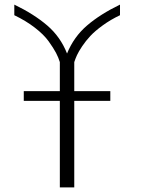

<svg xmlns="http://www.w3.org/2000/svg" viewBox="-20 -812 644 832"><path d="M500 -792V-746.1Q459 -726.6 425.3 -702.1Q391.6 -677.7 371.6 -656.2Q351.6 -634.8 335.9 -611.3Q320.3 -587.9 313.5 -572.8Q306.6 -557.6 301.8 -543V-417H458V-375H301.8V0H239.3V-375H83V-417H239.3V-543Q233.4 -562.5 222.7 -583Q211.9 -603.5 190.9 -632.8Q169.9 -662.1 131.3 -691.9Q92.8 -721.7 42 -746.1V-792Q127 -751 184.6 -701.7Q242.2 -652.3 270.5 -580.1Q299.8 -652.3 357.4 -701.7Q415 -751 500 -792Z"/></svg>

Font: wanta
Style: Medium
Weight: 500
Version: Version 0.91